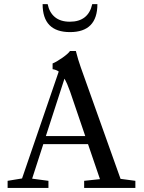

<svg xmlns="http://www.w3.org/2000/svg" viewBox="-20 -928 713 948"><path d="M190.4 -907.7H215.3Q223.6 -866.2 251.2 -843.5Q278.8 -820.8 324.7 -820.8Q416 -820.8 435.5 -907.7H460.9Q460.9 -769.5 325.7 -769.5Q190.4 -769.5 190.4 -907.7ZM17.6 0V-35.2L88.9 -46.9L270 -574.7Q258.3 -583.5 239.7 -586.4V-614.7Q259.3 -622.6 288.1 -642.8Q316.9 -663.1 325.7 -676.3H354.5Q365.7 -632.3 378.4 -596.7L575.2 -44.9L648.4 -35.2V0H395.5V-35.2L473.6 -43.5L414.6 -216.3H193.8L138.7 -45.9L219.2 -35.2V0ZM326.2 -475.6Q312 -516.1 298.3 -539.6L206.5 -256.3H400.9Z"/></svg>

Font: Elstob 8pt
Style: Regular
Weight: 400
Designer: Peter S. Baker
Version: Version 1.015